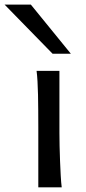

<svg xmlns="http://www.w3.org/2000/svg" viewBox="-71 -801 367 821"><path d="M183.1 -231.9Q183.1 -208.5 183.8 -176.5Q184.6 -144.5 185.8 -111.8Q187 -79.1 188.7 -49.3Q190.4 -19.5 192.9 0H92.8V-258.8Q92.8 -294.4 92.5 -329.1Q92.3 -363.8 91.6 -394.8Q90.8 -425.8 89.4 -452.4Q87.9 -479 85.4 -498H183.1ZM61 -781.2 231.9 -571.3H153.8L-51.3 -781.2Z"/></svg>

Font: Andika Compact
Style: Regular
Weight: 400
Designer: Victor Gaultney, Annie Olsen, Julie Remington, Don Collingsworth, Eric Hays, Becca Hirsbrunner
Foundry: SIL International
Version: Version 5.000 ; LnSpcTght